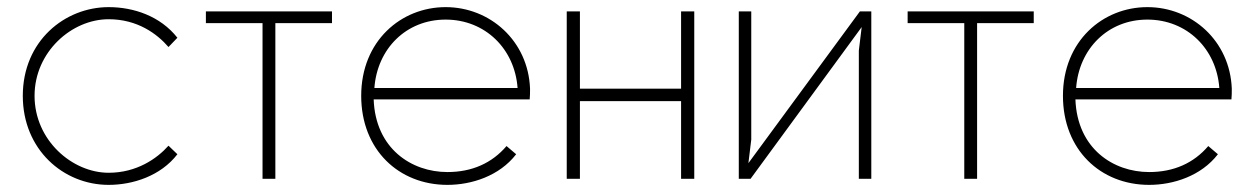

<svg xmlns="http://www.w3.org/2000/svg" viewBox="-20 -502 3520 539"><path d="M478 -69 453 -93C421 -57 364 -17 285 -17C183 -17 77 -108 77 -233C77 -356 181 -448 285 -448C366 -448 421 -407 453 -370L478 -396C430 -457 355 -482 285 -482C162 -482 44 -387 44 -233C44 -82 158 17 285 17C353 17 431 -8 478 -69Z M753 0V-437H912V-470H558V-437H717V0Z M1429 -69 1402 -92C1361 -44 1305 -19 1236 -19C1135 -19 1034 -85 1029 -223H1467C1468 -231 1468 -244 1468 -253C1463 -387 1356 -482 1231 -482C1106 -482 994 -387 994 -233C994 -82 1099 17 1236 17C1304 17 1382 -8 1429 -69ZM1031 -255C1039 -365 1120 -447 1231 -447C1342 -447 1425 -365 1433 -255Z M1929 -470H1892V-253H1608V-470H1571V0H1608V-218H1892V0H1929Z M2426 -470H2394L2081 -44L2089 -110V-470H2054V0H2087L2399 -426L2391 -360V0H2426Z M2723 0V-437H2882V-470H2528V-437H2687V0Z M3399 -69 3372 -92C3331 -44 3275 -19 3206 -19C3105 -19 3004 -85 2999 -223H3437C3438 -231 3438 -244 3438 -253C3433 -387 3326 -482 3201 -482C3076 -482 2964 -387 2964 -233C2964 -82 3069 17 3206 17C3274 17 3352 -8 3399 -69ZM3001 -255C3009 -365 3090 -447 3201 -447C3312 -447 3395 -365 3403 -255Z"/></svg>

Font: Kreadon Extra Light
Style: Regular
Weight: 200
Designer: kohakuno
Foundry: StudioGnu
Version: Version 1.000;Glyphs 3.1.2 (3151)